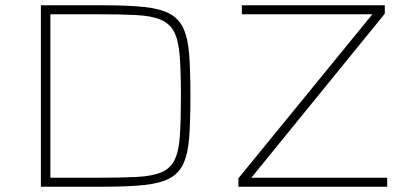

<svg xmlns="http://www.w3.org/2000/svg" viewBox="-20 -708 1558 728"><path d="M135 0V-688H371Q466 -688 527 -681.5Q588 -675 623.5 -656Q659 -637 676 -599Q693 -561 697.5 -499Q702 -437 702 -344Q702 -251 697.5 -189Q693 -127 676 -89Q659 -51 623.5 -32Q588 -13 527 -6.5Q466 0 371 0ZM171 -34H343Q436 -34 496.5 -37Q557 -40 591.5 -54.5Q626 -69 642 -101.5Q658 -134 662 -193Q666 -252 666 -344Q666 -436 661.5 -495Q657 -554 640.5 -586.5Q624 -619 589 -633.5Q554 -648 494.5 -651Q435 -654 343 -654H171ZM884 0V-32L1392 -654H897V-688H1439V-656L933 -34H1448V0Z"/></svg>

Font: Saira Expanded Thin
Style: Regular
Weight: 250
Width: 7
Designer: Hector Gatti with collaboration of the Omnibus-Type team
Foundry: Omnibus-Type
Version: Version 1.101